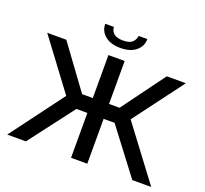

<svg xmlns="http://www.w3.org/2000/svg" viewBox="-147 -1071 1334 1247"><g transform="rotate(20 520.0 -447.0)"><path d="M520 -779.8Q452.6 -779.8 413.8 -811.8Q375 -843.8 375 -894H435.1Q435.1 -866.2 456.3 -848.6Q477.5 -831.1 520 -831.1Q562 -831.1 581.5 -847.4Q601.1 -863.8 606 -894H666Q666 -843.8 627 -811.8Q587.9 -779.8 520 -779.8ZM22.9 0 296.9 -367.2 41 -710H172.9L390.1 -413.1H463.9V-710H576.2V-413.1H648.9L867.2 -710H999L742.2 -367.2L1018.1 0H887.2L651.9 -310.1H576.2V0H463.9V-310.1H388.2L151.9 0Z"/></g></svg>

Font: Rawline SemiBold
Style: Regular
Weight: 600
Designer: Matt McInerney, Pablo Impallari, Rodrigo Fuenzalida
Foundry: Matt McInerney, Pablo Impallari, Rodrigo Fuenzalida
Version: Version 4.020;PS 004.020;hotconv 1.0.88;makeotf.lib2.5.64775